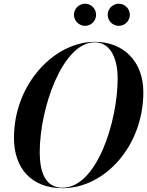

<svg xmlns="http://www.w3.org/2000/svg" viewBox="-20 -980 774 1010"><path d="M546.5 -902C546.5 -870.5 573 -844 605 -844C637 -844 663 -870.5 663 -902C663 -934 637 -960.5 605 -960.5C573 -960.5 546.5 -934 546.5 -902ZM369 -902C369 -870.5 395.5 -844 427.5 -844C459.5 -844 485.5 -870.5 485.5 -902C485.5 -934 459.5 -960.5 427.5 -960.5C395.5 -960.5 369 -934 369 -902ZM309 10C531.5 10 734 -212 734 -495C734 -658 629 -760 478.5 -760C265.5 -760 53.5 -538 53.5 -255C53.5 -92 148 10 309 10ZM478.5 -757.5C570 -757.5 599 -654.5 599 -570C599 -338 488 7.5 309 7.5C217.5 7.5 189 -75.5 189 -180C189 -412 309.5 -757.5 478.5 -757.5Z"/></svg>

Font: Bodoni* 72pt Medium
Style: Italic
Weight: 500
Italic angle: -13°
Version: Version 2.3